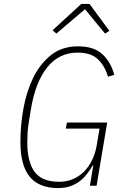

<svg xmlns="http://www.w3.org/2000/svg" viewBox="-20 -946 640 978"><path d="M455 -103H452Q438 -79 421.5 -58Q405 -37 384 -21.5Q363 -6 336.5 3Q310 12 275 12Q180 12 132 -45Q84 -102 84 -224Q84 -308 99.5 -394Q115 -480 149.5 -550.5Q184 -621 240 -665.5Q296 -710 377 -710Q459 -710 502 -669.5Q545 -629 562 -565L530 -555Q514 -611 478.5 -644.5Q443 -678 375 -678Q281 -678 221 -603.5Q161 -529 138 -393L127 -325Q122 -296 120.5 -269.5Q119 -243 119 -220Q119 -121 156.5 -70.5Q194 -20 281 -20Q319 -20 351 -33.5Q383 -47 407.5 -71.5Q432 -96 448.5 -129.5Q465 -163 472 -202L487 -291H315L321 -322H526L472 0H438ZM436 -926 537 -789 515 -775 413 -899 267 -775 248 -792 394 -926Z"/></svg>

Font: IBM Plex Mono ExtraLight
Style: Italic
Weight: 200
Italic angle: -9°
Monospace: yes
Designer: Mike Abbink, Paul van der Laan, Pieter van Rosmalen
Foundry: Bold Monday
Version: Version 2.3